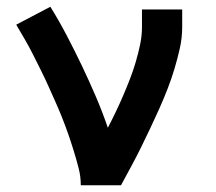

<svg xmlns="http://www.w3.org/2000/svg" viewBox="-20 -548 640 568"><path d="M219 0Q219 -26 212.5 -51Q206 -76 198.5 -100.5Q191 -125 182.5 -149.5Q174 -174 164.5 -198Q155 -222 144.5 -245.5Q134 -269 123.5 -292.5Q113 -316 101.5 -339Q90 -362 78.5 -385Q67 -408 54 -430.5Q41 -453 28 -475L129 -528Q155 -486 178 -442Q201 -398 222.5 -353Q244 -308 263.5 -262.5Q283 -217 299 -170Q311 -193 322.5 -217Q334 -241 344.5 -265.5Q355 -290 364.5 -314.5Q374 -339 381.5 -364.5Q389 -390 394.5 -416Q400 -442 400 -468V-520H519V-468Q519 -436 512 -405Q505 -374 496 -344Q487 -314 475.5 -284.5Q464 -255 451 -226Q438 -197 424.5 -168.5Q411 -140 397 -111.5Q383 -83 368 -55.5Q353 -28 338 0Z"/></svg>

Font: R Plex Mono
Style: Bold
Weight: 700
Monospace: yes
Designer: Belleve Invis
Foundry: Belleve Invis
Version: Version 31.8.0